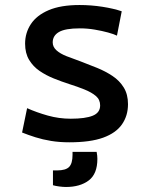

<svg xmlns="http://www.w3.org/2000/svg" viewBox="-20 -555 600 765"><path d="M256 12Q217 12 183.5 6.5Q150 1 121.5 -8Q93 -17 68 -27L88 -124Q126 -107 170.5 -94.5Q215 -82 262 -82Q320 -82 349.5 -94Q379 -106 379 -135Q379 -158 362 -172.5Q345 -187 316.5 -198.5Q288 -210 256 -220Q225 -230 194 -242.5Q163 -255 137.5 -272.5Q112 -290 96 -316.5Q80 -343 80 -381Q80 -424 103 -459Q126 -494 174 -514.5Q222 -535 297 -535Q343 -535 388 -528Q433 -521 465 -510L446 -413Q434 -419 410.5 -425.5Q387 -432 357.5 -437Q328 -442 298 -442Q240 -442 215 -427.5Q190 -413 190 -386Q190 -368 205 -354.5Q220 -341 245.5 -331Q271 -321 302 -310Q334 -298 367 -284.5Q400 -271 428 -252.5Q456 -234 473 -206.5Q490 -179 490 -140Q490 -94 466 -59.5Q442 -25 391 -6.5Q340 12 256 12ZM243 190Q231 190 216 188Q201 186 191 183V124H207Q242 124 255.5 110Q269 96 269 62V50H365Q368 65 368 78Q368 138 333.5 164Q299 190 243 190Z"/></svg>

Font: Ubuntu Sans Mono Medium
Style: Regular
Weight: 500
Monospace: yes
Designer: Dalton Maag Ltd
Foundry: Dalton Maag Ltd
Version: Version 1.006